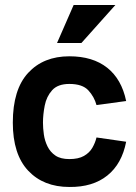

<svg xmlns="http://www.w3.org/2000/svg" viewBox="-20 -734 543 764"><path d="M273 -714H439L304 -563H207ZM256 10Q153 10 92 -55Q31 -120 31 -246Q31 -378 92 -444Q153 -510 256 -510Q349 -510 406.5 -464.5Q464 -419 482 -332L364 -316Q355 -349 331.5 -374.5Q308 -400 256 -400Q210 -400 187.5 -375Q165 -350 158 -314Q151 -278 151 -246Q151 -224 154.5 -199Q158 -174 169 -151.5Q180 -129 200.5 -115Q221 -101 256 -101Q292 -101 314 -113.5Q336 -126 347.5 -146Q359 -166 364 -187L482 -170Q465 -82 407 -35.5Q349 11 256 10Z"/></svg>

Font: Haskoy Bold
Style: Regular
Weight: 700
Designer: Ertekin Erdin
Foundry: Ertekin Erdin
Version: Version 1.500; ttfautohint (v1.8.3)